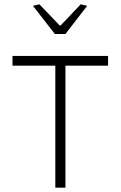

<svg xmlns="http://www.w3.org/2000/svg" viewBox="-20 -872 560 892"><path d="M133 -845 163 -852 257 -754H262L355 -852L385 -845L284 -714H235ZM237 -567H38V-612H482V-567H284V0H237Z"/></svg>

Font: Athiti Light
Style: Regular
Weight: 300
Designer: CadsonDemak Team
Foundry: CadsonDemak
Version: Version 1.033